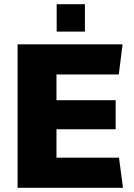

<svg xmlns="http://www.w3.org/2000/svg" viewBox="-20 -898 639 918"><path d="M64 0V-686H566L548 -542H250V-419H533V-280H250V-144H549L568 0ZM251 -747V-878H386V-747Z"/></svg>

Font: Chivo Medium ExtraBold
Style: Regular
Weight: 800
Version: Version 2.002